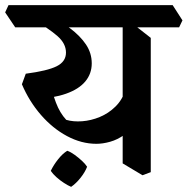

<svg xmlns="http://www.w3.org/2000/svg" viewBox="-59 -644 728 745"><path d="M74 -259 26 -317 41 -358Q125 -369 161 -387Q197 -405 197 -440Q197 -475 164 -504Q131 -533 63 -573L121 -590Q173 -564 212.5 -534.5Q252 -505 274.5 -471.5Q297 -438 297 -398Q297 -358 272 -328Q247 -298 197.5 -280.5Q148 -263 74 -259ZM315 -86Q257 -86 201 -116Q145 -146 99.5 -198.5Q54 -251 26 -317L136 -323Q143 -286 158 -246Q173 -206 198 -179Q225 -171 259.5 -173.5Q294 -176 328 -190Q362 -204 389 -230.5Q416 -257 428 -296L469 -173Q450 -140 423.5 -121Q397 -102 368.5 -94Q340 -86 315 -86ZM494 36 417 -10V-571L452 -555L526 -497V24ZM0 -538 -39 -596 -26 -624H611L649 -565L636 -538ZM217 81Q205 76 189.5 66Q174 56 160 43.5Q146 31 138 19Q149 -4 166.5 -26Q184 -48 202 -59Q216 -54 231 -43Q246 -32 259 -20Q272 -8 279 3Q271 24 253.5 46Q236 68 217 81Z"/></svg>

Font: Eczar Medium
Style: Regular
Weight: 500
Designer: Vaibhav Singh
Foundry: Rosetta Type Foundry
Version: Version 2.000